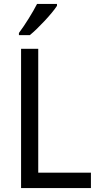

<svg xmlns="http://www.w3.org/2000/svg" viewBox="-20 -964 508 984"><path d="M272 -934V-944H170C147 -899 109 -838 77 -795V-784H133C177 -820 247 -895 272 -934ZM88 0H446V-79H176V-714H88Z"/></svg>

Font: Noto Sans Myanmar UI SemiCondensed
Style: Regular
Weight: 400
Width: 4
Designer: Monotype Design Team
Foundry: Monotype Imaging Inc.
Version: Version 2.103